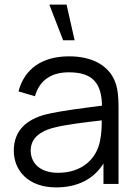

<svg xmlns="http://www.w3.org/2000/svg" viewBox="-20 -800 596 835"><path d="M269.5 -780H194.5L254.5 -625H304.5ZM224.5 15C316.5 15 388 -21 430 -89V0H495.5V-335.5C495.5 -375.5 492.5 -415.5 479.5 -447C451 -517 379 -555 280.5 -555C161.5 -555 85.5 -499 60.5 -402.5L132 -381.5C152.5 -453.5 205.5 -485.5 279.5 -485.5C382.5 -485.5 422 -438.5 423.5 -340.5C351.5 -331 250.5 -319.5 177.5 -302C97 -280.5 40 -233.5 40 -145C40 -59 102 15 224.5 15ZM233 -48.5C146 -48.5 113.5 -98 113.5 -145C113.5 -203.5 161 -229.5 207 -243C266.5 -259 351.5 -268 422.5 -276.5C422.5 -252 421.5 -217 415.5 -190.5C401.5 -109 336 -48.5 233 -48.5Z"/></svg>

Font: Hauora
Style: Regular
Weight: 400
Designer: Mikhail Sharanda
Foundry: WCYS & Co.
Version: Version 1.010